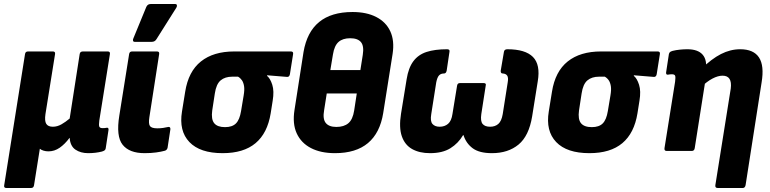

<svg xmlns="http://www.w3.org/2000/svg" viewBox="-31 -754 3847 959"><path d="M1 185Q-13 185 -10 171L94 -484Q96 -497 109 -497H233Q246 -497 244 -484L196 -184Q191 -150 200 -135.5Q209 -121 233 -121Q255 -121 276 -133Q297 -145 317 -162L367 -484Q369 -497 383 -497H507Q520 -497 518 -484L465 -152Q462 -129 465 -121.5Q468 -114 482 -114Q488 -114 493 -114.5Q498 -115 503 -116Q512 -117 511 -105L497 -13Q496 -7 492 -3.5Q488 0 478 3Q462 7 445 9Q428 11 409 11Q372 11 346 -6.5Q320 -24 317 -65H316Q293 -34 267 -16Q241 2 211 2Q198 2 186.5 -1.5Q175 -5 168 -11L139 171Q137 185 124 185Z M691 11Q615 11 581.5 -31Q548 -73 565 -177L614 -484Q616 -497 629 -497H753Q766 -497 764 -484L715 -168Q710 -136 718 -124.5Q726 -113 755 -113Q769 -113 783.5 -115Q798 -117 810 -120Q821 -121 820 -108L806 -16Q803 -4 792 -1Q774 4 748.5 7.5Q723 11 691 11ZM642 -545Q635 -545 633.5 -550.5Q632 -556 635 -562L700 -720Q704 -728 709.5 -731Q715 -734 723 -734H843Q851 -734 852.5 -728.5Q854 -723 850 -716L751 -559Q743 -545 727 -545Z M1081 11Q968 11 915 -44.5Q862 -100 878 -197L894 -296Q910 -397 972.5 -447Q1035 -497 1139 -497H1422Q1435 -497 1433 -484L1417 -383Q1414 -368 1401 -370L1303 -378V-375Q1319 -362 1329 -330.5Q1339 -299 1331 -251L1321 -188Q1305 -89 1245.5 -39Q1186 11 1081 11ZM1093 -119Q1129 -119 1147.5 -137.5Q1166 -156 1173 -199L1186 -277Q1191 -306 1188 -324Q1185 -342 1177.5 -353Q1170 -364 1158 -371H1129Q1093 -371 1071 -352.5Q1049 -334 1042 -287L1029 -202Q1023 -158 1039 -138.5Q1055 -119 1093 -119Z M1642 11Q1571 11 1522 -14.5Q1473 -40 1451 -88Q1429 -136 1440 -205L1485 -494Q1502 -594 1563 -644Q1624 -694 1730 -694Q1800 -694 1848.5 -669Q1897 -644 1918.5 -597.5Q1940 -551 1930 -485L1883 -189Q1867 -90 1807 -39.5Q1747 11 1642 11ZM1649 -120Q1687 -120 1709 -138.5Q1731 -157 1738 -202L1751 -287H1601L1588 -204Q1580 -160 1596 -140Q1612 -120 1649 -120ZM1619 -404H1769L1781 -480Q1788 -524 1772 -543.5Q1756 -563 1718 -563Q1681 -563 1660 -544.5Q1639 -526 1632 -482Z M2117 11Q2064 11 2027.5 -9.5Q1991 -30 1976 -73.5Q1961 -117 1972 -186L2000 -358Q2009 -415 2033.5 -448Q2058 -481 2099.5 -494.5Q2141 -508 2202 -508Q2217 -508 2214 -495L2200 -401Q2197 -387 2187 -387Q2171 -387 2162 -377.5Q2153 -368 2148 -343L2123 -184Q2117 -149 2129 -135Q2141 -121 2165 -121Q2190 -121 2207 -135.5Q2224 -150 2229 -185L2252 -326Q2254 -339 2266 -339H2385Q2399 -339 2395 -326L2373 -184Q2368 -149 2379.5 -135Q2391 -121 2417 -121Q2442 -121 2458 -135Q2474 -149 2480 -184L2505 -343Q2509 -366 2502.5 -376Q2496 -386 2480 -387Q2469 -387 2470 -401L2486 -495Q2488 -508 2503 -508Q2593 -508 2631 -469.5Q2669 -431 2655 -348L2627 -173Q2611 -75 2559 -32Q2507 11 2426 11Q2363 11 2330 -13.5Q2297 -38 2284 -79H2282Q2258 -38 2218.5 -13.5Q2179 11 2117 11Z M2913 11Q2800 11 2747 -44.5Q2694 -100 2710 -197L2726 -296Q2742 -397 2804.5 -447Q2867 -497 2971 -497H3254Q3267 -497 3265 -484L3249 -383Q3246 -368 3233 -370L3135 -378V-375Q3151 -362 3161 -330.5Q3171 -299 3163 -251L3153 -188Q3137 -89 3077.5 -39Q3018 11 2913 11ZM2925 -119Q2961 -119 2979.5 -137.5Q2998 -156 3005 -199L3018 -277Q3023 -306 3020 -324Q3017 -342 3009.5 -353Q3002 -364 2990 -371H2961Q2925 -371 2903 -352.5Q2881 -334 2874 -287L2861 -202Q2855 -158 2871 -138.5Q2887 -119 2925 -119Z M3554 185Q3540 185 3542 171L3619 -312Q3627 -376 3578 -376Q3555 -376 3527.5 -361.5Q3500 -347 3471 -319L3472 -410Q3523 -460 3570 -484Q3617 -508 3666 -508Q3733 -508 3760 -467Q3787 -426 3773 -342L3693 171Q3690 185 3679 185ZM3299 0Q3286 0 3288 -14L3341 -346Q3344 -369 3341 -376Q3338 -383 3325 -383Q3319 -383 3314.5 -382.5Q3310 -382 3305 -381Q3295 -380 3296 -392L3310 -484Q3312 -491 3315.5 -494Q3319 -497 3329 -500Q3345 -504 3364.5 -506Q3384 -508 3402 -508Q3455 -508 3478.5 -481Q3502 -454 3494 -402L3490 -379L3493 -357L3439 -14Q3437 0 3424 0Z"/></svg>

Font: Sofia Sans Semi Condensed Black
Style: Italic
Weight: 900
Italic angle: -9°
Version: Version 4.100